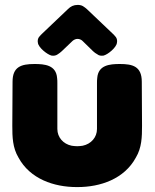

<svg xmlns="http://www.w3.org/2000/svg" viewBox="-20 -760 628 780"><path d="M467 -500C426 -500 379 -496 375 -443C374 -436 374 -429 374 -422C374 -360 374 -298 374 -236C374 -202 350 -175 316 -168C309 -167 301 -166 294 -166C286 -166 278 -167 271 -168C237 -175 213 -202 213 -236C213 -298 213 -360 213 -422C213 -429 213 -436 212 -443C208 -496 161 -500 120 -500C65 -500 31 -488 31 -428C31 -369 30 -309 30 -249C30 -204 31 -160 55 -120C102 -33 199 0 292 0H295C388 0 485 -33 532 -120C556 -160 557 -204 557 -249C557 -309 556 -369 556 -428C556 -491 518 -500 467 -500ZM295 -740C279 -740 267 -734 256 -723L154 -626C148 -621 143 -615 138 -609C134 -603 132 -595 134 -586C136 -567 172 -538 190 -534C199 -533 207 -534 214 -539C220 -543 226 -547 231 -552L275 -594C281 -599 288 -602 295 -602C302 -602 310 -599 315 -594L358 -552C363 -547 369 -543 376 -539C382 -534 390 -533 400 -534C418 -538 453 -567 455 -586C457 -595 455 -603 451 -609C446 -615 441 -621 435 -626L333 -723C329 -727 323 -731 317 -735C310 -739 303 -740 295 -740Z"/></svg>

Font: Periwinkle
Style: Bold
Weight: 700
Version: Version 2.001